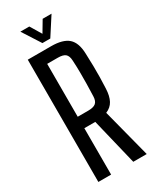

<svg xmlns="http://www.w3.org/2000/svg" viewBox="-239 -1023 887 1088"><g transform="rotate(-30 204.0 -479.0)"><path d="M59.5 0V-800H212Q289 -800 324 -768.8Q359 -737.5 361 -666Q363 -620 363.5 -582.5Q364 -545 363.5 -510.2Q363 -475.5 361 -437Q359 -389 343.2 -359.8Q327.5 -330.5 294 -317L376 0H288L214.5 -303.5H143V0ZM143 -378.5H211.5Q246.5 -378.5 261.5 -391.2Q276.5 -404 277.5 -434Q279 -477.5 279.8 -514.5Q280.5 -551.5 280.2 -588.8Q280 -626 277.5 -669Q276 -699.5 261.5 -712Q247 -724.5 212 -724.5H143ZM178.5 -840 102.5 -958.5H161L205 -885.5L248.5 -958.5H306.5L230 -840Z"/></g></svg>

Font: Big Shoulders
Style: Regular
Weight: 400
Designer: Patric King
Foundry: XO Type Co
Version: Version 2.002